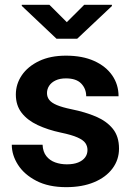

<svg xmlns="http://www.w3.org/2000/svg" viewBox="-20 -770 554 800"><path d="M344.5 -145.1Q344.5 -161.1 335.7 -173.9Q326.9 -186.6 302.9 -197.3Q279 -208 233.8 -217.4Q179.3 -229 136.9 -248.9Q94.4 -268.8 70.2 -299.9Q46 -331 46 -376.2Q46 -419.9 71 -456.6Q96.1 -493.3 142.9 -515.7Q189.7 -538.1 255 -538.1Q323.1 -538.1 372.2 -516.1Q421.2 -494 447.6 -455.8Q474 -417.6 474 -368.9H339.2Q339.2 -400.2 318.5 -421.8Q297.9 -443.4 254.7 -443.4Q229.4 -443.4 211.8 -435Q194.1 -426.6 185 -412.8Q175.8 -399 175.8 -382.1Q175.8 -365.8 185.3 -353.7Q194.7 -341.6 216.7 -332.3Q238.8 -322.9 277.4 -314.9Q335.4 -303.2 380 -284.2Q424.6 -265.1 450.2 -233.3Q475.9 -201.5 475.9 -150.8Q475.9 -104.4 448.7 -68Q421.6 -31.5 372.2 -10.9Q322.8 9.8 255.7 9.8Q182.3 9.8 131.6 -16.5Q81 -42.7 55 -83.3Q29.1 -123.8 29.1 -166.9H157.4Q158.8 -137.4 173.2 -119.3Q187.6 -101.3 210.1 -93.3Q232.5 -85.3 258.3 -85.3Q286.6 -85.3 305.6 -93Q324.6 -100.7 334.6 -114.1Q344.5 -127.5 344.5 -145.1ZM185.8 -750.1 258.4 -677.6 331 -750.1H446.3V-744.9L301.5 -608.5H215.6L70.7 -745.5V-750.1Z"/></svg>

Font: Vazirmatn
Style: Regular
Weight: 400
Designer: Saber Rastikerdar
Foundry: Saber Rastikerdar
Version: Version 33.003;September 2, 2022;FontCreator 14.0.0.2862 64-